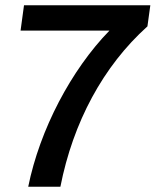

<svg xmlns="http://www.w3.org/2000/svg" viewBox="-20 -708 590 728"><path d="M87 0H209C257 -244 371 -457 539 -608L550 -688H71L58 -592H395C250 -443 131 -217 87 0Z"/></svg>

Font: Ronzino Medium
Style: Italic
Weight: 500
Italic angle: -7.99998°
Designer: Nunzio Mazzaferro
Foundry: Collletttivo
Version: Version 1.000;Glyphs 3.3 (3337)